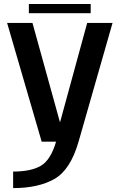

<svg xmlns="http://www.w3.org/2000/svg" viewBox="-20 -707 607 958"><path d="M188 0H372L541.5 -592.5H415L266.5 -49H292.5L142 -592.5H15.5ZM45.5 231.5Q171.5 231.5 251.5 186Q331.5 140.5 372 0L260 -1Q233.5 90.5 184.5 119.8Q135.5 149 45.5 149ZM124 -641H432.5V-687H124Z"/></svg>

Font: Anybody UltraCondensed Thin Medium
Style: Regular
Weight: 500
Version: Version 1.111